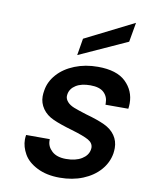

<svg xmlns="http://www.w3.org/2000/svg" viewBox="-90 -870 728 943"><g transform="rotate(10 274.5 -398.0)"><path d="M494 -708 254 -599 268 -683 511 -805ZM273 9Q208 9 161 -14.5Q114 -38 93.5 -74Q73 -110 73 -146Q73 -157 75 -169H193Q193 -165 193 -162Q193 -132 217.5 -109.5Q242 -87 288 -87Q336 -87 366 -105.5Q396 -124 401 -153Q402 -158 402 -162Q402 -186 377.5 -200Q353 -214 292 -232Q233 -249 197 -265Q161 -281 141.5 -309Q122 -337 122 -370Q122 -385 125 -401Q132 -445 164.5 -481.5Q197 -518 249.5 -539Q302 -560 365 -560Q459 -560 504 -516.5Q549 -473 549 -410Q549 -397 547 -383H433Q433 -387 433 -391Q433 -423 411.5 -443.5Q390 -464 344 -464Q299 -464 272 -447Q245 -430 240 -402Q239 -397 239 -392Q239 -377 251 -363.5Q263 -350 284.5 -341.5Q306 -333 348 -320Q406 -304 441.5 -287.5Q477 -271 496 -243.5Q515 -216 515 -181Q515 -168 513 -154Q505 -107 472.5 -70Q440 -33 388.5 -12Q337 9 273 9Z"/></g></svg>

Font: Fz Poppins Med
Style: Italic
Weight: 500
Italic angle: -10°
Designer: Ninad Kale (Devanagari), Jonny Pinhorn (Latin)
Foundry: Indian Type Foundry
Version: Vit hóa bi Vntype.Com & FontZin.Com